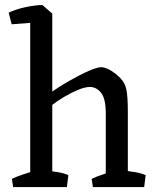

<svg xmlns="http://www.w3.org/2000/svg" viewBox="-20 -755 628 775"><path d="M102 0V-698L151 -735L191 -700V0ZM407 0V-296Q407 -357 388 -380.5Q369 -404 343 -404Q323 -404 295.5 -392.5Q268 -381 239 -364Q210 -347 186 -328L168 -370Q215 -403 259.5 -428.5Q304 -454 338.5 -469Q373 -484 391 -484Q410 -481 428 -470Q446 -459 460.5 -445Q475 -431 482 -417Q487 -408 490 -394Q493 -380 494.5 -357.5Q496 -335 496 -300V0ZM27 -657 15 -704Q45 -718 82.5 -726Q120 -734 151 -735L164 -710L120 -664ZM33 0 28 -33Q46 -42 76.5 -52Q107 -62 126 -67L112 0ZM157 0 158 -67Q184 -65 211.5 -60.5Q239 -56 256 -48L250 0ZM355 0 350 -33Q368 -42 398.5 -52Q429 -62 448 -67L434 0ZM469 0 470 -67Q496 -65 523.5 -60.5Q551 -56 568 -48L562 0Z"/></svg>

Font: Eczar
Style: Regular
Weight: 400
Designer: Vaibhav Singh
Foundry: Rosetta Type Foundry
Version: Version 2.000